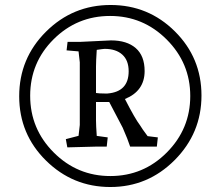

<svg xmlns="http://www.w3.org/2000/svg" viewBox="-20 -635 885 770"><path d="M423.5 -615Q575 -615 681.5 -509Q788 -403 788 -252Q788 -101 680.5 7Q573 115 422.5 115Q272 115 164.5 9Q57 -97 57 -249Q57 -401 164.5 -508Q272 -615 423.5 -615ZM649 -23.5Q743 -118 743 -250Q743 -382 648.5 -476.5Q554 -571 421.5 -571Q289 -571 195 -477.5Q101 -384 101 -251Q101 -118 195.5 -23.5Q290 71 422.5 71Q555 71 649 -23.5ZM300 -467 425 -473Q489 -473 524.5 -442Q560 -411 560 -350Q560 -270 481 -238Q522 -158 542 -132Q548 -121 572 -89L613 -84L609 -47H502L490 -80Q473 -121 472 -123L418 -226H365V-152Q365 -132 368 -90L412 -84L408 -47H364L250 -44L244 -77L294 -90H295L300 -134V-385L295 -429H294L247 -433L251 -467ZM400 -260H411Q496 -267 496 -349Q496 -393 470.5 -416Q445 -439 400 -439Q394 -439 368 -435Q365 -390 365 -368V-262Q378 -260 400 -260Z"/></svg>

Font: Andada SC
Style: Regular
Weight: 400
Designer: Carolina Giovagnoli
Foundry: Carolina Giovagnoli
Version: Version 1.003